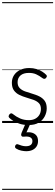

<svg xmlns="http://www.w3.org/2000/svg" viewBox="-20 -1161 521 1812"><path d="M249 19Q203 19 167 7.5Q131 -4 105 -20.5Q79 -37 67 -50Q60 -58 61.5 -65.5Q63 -73 70 -83Q78 -91 85.5 -91.5Q93 -92 101 -85Q133 -59 170 -43Q207 -27 252 -27Q287 -27 312.5 -40.5Q338 -54 352 -78Q366 -102 366 -133Q366 -169 346 -188.5Q326 -208 295 -219Q264 -230 229.5 -240Q195 -250 163.5 -265Q132 -280 112 -307Q92 -334 92 -380Q92 -420 112 -451Q132 -482 169 -500.5Q206 -519 256 -519Q293 -519 324 -509.5Q355 -500 378.5 -485Q402 -470 417 -454Q424 -446 422 -439Q420 -432 413 -424Q407 -417 398.5 -417Q390 -417 382 -423Q350 -447 321 -460Q292 -473 253 -473Q201 -473 173.5 -449Q146 -425 146 -385Q146 -350 165.5 -330Q185 -310 216.5 -298.5Q248 -287 283.5 -277Q319 -267 350 -252Q381 -237 401 -210.5Q421 -184 421 -138Q421 -100 402.5 -63.5Q384 -27 346.5 -4Q309 19 249 19ZM227 266Q210 266 183 261Q156 256 132 241Q123 235 122 227.5Q121 220 125 211Q130 203 136.5 200.5Q143 198 152 202Q167 208 185.5 213.5Q204 219 224 219Q255 219 270.5 206.5Q286 194 286 170Q286 147 266.5 135.5Q247 124 205 129Q197 130 192 128.5Q187 127 183 122Q179 115 179.5 109Q180 103 183 94L225 -4H271L221 108L204 94Q241 83 272 89Q303 95 321 115Q339 135 339 170Q339 199 325.5 220.5Q312 242 287 254Q262 266 227 266ZM0 621H481V631H0ZM0 -20H481V0H0ZM0 -505H481V-500H0ZM0 -1141H481V-1131H0Z"/></svg>

Font: Playwrite BR Guides
Style: Regular
Weight: 400
Designer: Veronika Burian, José Scaglione
Foundry: TypeTogether
Version: Version 1.003